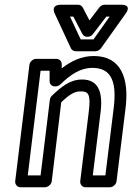

<svg xmlns="http://www.w3.org/2000/svg" viewBox="-20 -764 559 809"><path d="M97 -25 151 -466H189V-422C189 -409 199 -400 211 -400H214C221 -400 229 -403 234 -408C277 -450 319 -478 369 -478C444 -478 474 -428 459 -308L424 -25H371L404 -293C414 -377 394 -429 326 -429C276 -429 240 -400 198 -360C193 -355 191 -349 190 -343L151 -25ZM44 0C43 11 51 25 66 25H169C180 25 196 15 198 0L238 -333C274 -367 294 -379 320 -379C350 -379 364 -371 354 -293L318 0C317 11 325 25 340 25H443C454 25 469 15 471 0L509 -308C525 -436 489 -528 375 -528C323 -528 279 -506 240 -476V-494C240 -505 231 -516 218 -516H132C121 -516 106 -506 104 -491ZM320 -598 275 -694H289L327 -621C331 -614 338 -609 346 -609H350C359 -609 367 -614 372 -621L428 -694H442L374 -598ZM279 -560C282 -554 290 -548 299 -548H382C389 -548 399 -552 405 -560L509 -706C538 -746 492 -744 492 -744H420C412 -744 403 -739 398 -732L357 -678L329 -732C325 -739 318 -744 309 -744H237C190 -744 211 -706 211 -706Z"/></svg>

Font: Falling Sky
Style: CondOuObl
Weight: 400
Designer: Paul D. Hunt
Foundry: Adobe Systems Incorporated
Version: Version 1.02